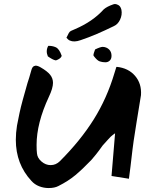

<svg xmlns="http://www.w3.org/2000/svg" viewBox="-20 -936 783 971"><path d="M333 -731Q328 -733 324 -737Q320 -741 316 -745Q324 -762 328 -769Q332 -776 338.5 -779.5Q345 -783 360 -789Q449 -827 505 -889Q521 -903 553 -914Q563 -918 575 -912Q589 -907 594 -887Q599 -861 587 -836Q576 -813 556 -804Q511 -782 469 -764Q427 -746 388 -733Q355 -721 333 -731ZM260 -631Q246 -634 222 -651Q210 -679 224 -704Q244 -705 262 -697Q280 -689 292 -654Q290 -645 278 -637.5Q266 -630 260 -631ZM513 -621Q498 -621 484.5 -625.5Q471 -630 454 -653Q451 -657 454.5 -667.5Q458 -678 461 -686Q488 -699 500 -699Q519 -698 531.5 -686Q544 -674 544 -654Q544 -638 535 -629.5Q526 -621 513 -621ZM226 15Q201 15 178 6Q155 -3 139 -21Q60 -106 60 -229Q60 -264 66 -301Q72 -333 78.5 -363.5Q85 -394 95 -430.5Q105 -467 119 -516Q123 -527 127.5 -542.5Q132 -558 138 -579Q143 -599 153 -602Q159 -604 160 -604Q171 -604 186 -595Q219 -576 233.5 -558Q248 -540 248 -517Q248 -490 227 -446Q165 -313 165 -203Q165 -189 165.5 -178Q166 -167 167 -160Q169 -137 190 -119Q211 -101 236 -101Q263 -101 283 -121Q387 -225 454 -332Q521 -439 559 -567L568 -596L570 -598Q629 -592 663 -552.5Q697 -513 693 -455Q680 -375 670.5 -317Q661 -259 656 -224Q654 -211 650 -179Q646 -147 640 -94Q632 -32 632 -32L544 -46L562 -262L551 -254Q542 -248 526 -230L499 -200Q480 -173 465.5 -155Q451 -137 442 -127Q398 -81 361.5 -50.5Q325 -20 275 5Q256 15 226 15Z"/></svg>

Font: Mansalva
Style: Regular
Weight: 400
Designer: Carolina Short
Foundry: Carolina Short
Version: Version 2.112; ttfautohint (v1.8.4.7-5d5b)